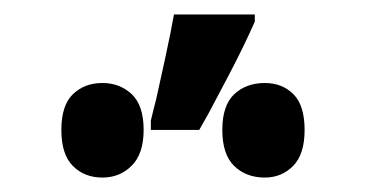

<svg xmlns="http://www.w3.org/2000/svg" viewBox="-20 -870 521 266"><path d="M189 -703Q194 -724 196 -731Q201 -753 209 -790Q217 -827 221 -850H333V-840Q318 -806 296.5 -765Q275 -724 269 -713L256 -690H189ZM65 -690Q65 -724 81 -739.5Q97 -755 122 -755Q146 -755 162.5 -739.5Q179 -724 179 -690Q179 -657 162.5 -640.5Q146 -624 122 -624Q97 -624 81 -640Q65 -656 65 -690ZM288 -690Q288 -724 304.5 -739.5Q321 -755 347 -755Q371 -755 386.5 -739.5Q402 -724 402 -690Q402 -656 386 -640Q370 -624 347 -624Q321 -624 304.5 -640Q288 -656 288 -690Z"/></svg>

Font: Noto Serif CondBlack
Style: Regular
Weight: 900
Width: 3
Designer: Monotype Design Team
Foundry: Monotype Imaging Inc.
Version: Version 1.001